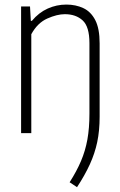

<svg xmlns="http://www.w3.org/2000/svg" viewBox="-20 -568 510 819"><path d="M308.5 230.5 277 209.5Q307 162.5 325.5 119Q344 75.5 352.8 27Q361.5 -21.5 361.5 -83.5V-384Q361.5 -454.5 332.5 -481Q303.5 -507.5 256.5 -507.5Q223.5 -507.5 181.8 -489Q140 -470.5 113.5 -422V0H70V-540.5H108L111.5 -479H116Q145.5 -514.5 183.5 -531.5Q221.5 -548.5 263 -548.5Q303 -548.5 335.2 -533.5Q367.5 -518.5 386.2 -482.5Q405 -446.5 405 -383V-70Q405 -11 394.8 37.8Q384.5 86.5 363.2 133Q342 179.5 308.5 230.5Z"/></svg>

Font: Encode Sans Condensed Condensed ExtraLight
Style: Regular
Weight: 200
Width: 3
Designer: Multiple Designers
Foundry: Impallari Type
Version: Version 3.000; ttfautohint (v1.8.3) -l 8 -r 50 -G 200 -x 14 